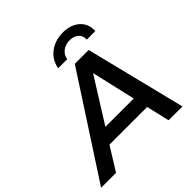

<svg xmlns="http://www.w3.org/2000/svg" viewBox="-287 -1084 1265 1265"><g transform="rotate(-45 345.5 -451.0)"><path d="M-58 0 397 -700H526L700 0H571L533 -162H182L81 0ZM246 -264H510L439 -572ZM299 -757Q311 -824 363 -863Q415 -902 489 -902Q536 -902 572.5 -884Q609 -866 628.5 -833.5Q648 -801 645 -757H566Q568 -792 544.5 -813Q521 -834 482 -834Q443 -834 416 -813Q389 -792 383 -757Z"/></g></svg>

Font: Montserrat SemiBold
Style: Italic
Weight: 600
Italic angle: -11.3°
Designer: Julieta Ulanovsky
Foundry: Julieta Ulanovsky
Version: Version 9.000; ttfautohint (v1.8.4.7-5d5b)